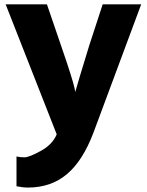

<svg xmlns="http://www.w3.org/2000/svg" viewBox="-20 -593 674 881"><path d="M5.9 -573.2H195.3L259.8 -384.8Q312.5 -232.4 322.3 -187.5L325.2 -170.9Q338.9 -219.7 389.6 -384.8L451.2 -573.2H627.9L409.2 14.6Q360.4 144.5 287.1 206.1Q213.9 267.6 108.4 267.6Q85 267.6 55.7 261.7V125Q71.3 128.9 92.3 128.9Q113.3 128.9 167 99.6Q220.7 70.3 240.2 23.4Z"/></svg>

Font: GenEi M Gothic v2 Heavy
Style: Regular
Weight: 800
Version: Version 2.0